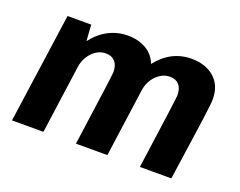

<svg xmlns="http://www.w3.org/2000/svg" viewBox="-88 -680 1047 838"><g transform="rotate(20 435.0 -260.5)"><path d="M515 -439Q579 -521 675 -521Q740 -521 780.5 -485.5Q821 -450 821 -386Q821 -366 810 -286Q799 -206 782 -89L769 0H623Q670 -334 670 -349Q670 -381 655 -398Q640 -415 613 -415Q578 -415 550 -387Q522 -359 516 -317L472 0H326Q373 -335 373 -349Q373 -381 357.5 -398Q342 -415 315 -415Q280 -415 252.5 -387Q225 -359 219 -317L175 0H29L101 -511H211L216 -436Q249 -479 290.5 -500Q332 -521 378 -521Q427 -521 463.5 -500Q500 -479 515 -439Z"/></g></svg>

Font: Chivo
Style: Bold Italic
Weight: 700
Italic angle: -8.05°
Designer: Hector Gatti
Foundry: Omnibus-Type
Version: Version 1.007